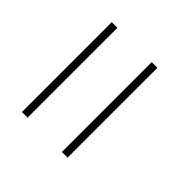

<svg xmlns="http://www.w3.org/2000/svg" viewBox="-96 -378 455 455"><g transform="rotate(45 131.0 -150.5)"><path d="M168 0V-301H187V0ZM34 0V-301H53V0Z"/></g></svg>

Font: Chathura Thin
Style: Regular
Weight: 250
Designer: Appaji Ambarisha Darbha
Foundry: Aditya Fonts
Version: Version 1.001 2016